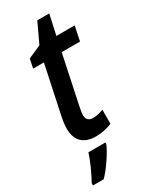

<svg xmlns="http://www.w3.org/2000/svg" viewBox="-224 -715 794 990"><g transform="rotate(-30 172.5 -219.5)"><path d="M43 -101Q43 -130 52 -172L112 -455H48L59 -509L136 -543L191 -660H262L236 -541H345L327 -455H218L157 -166Q150 -129 150 -120Q150 -80 189 -80Q219 -80 251 -93V-10Q233 -1 206 4.5Q179 10 155 10Q101 10 72 -17.5Q43 -45 43 -101ZM14 208Q31 178 50.5 134.5Q70 91 79 61H180V71Q167 102 137 146.5Q107 191 78 221H14Z"/></g></svg>

Font: Noto Sans UI NarrowMedium
Style: Italic
Weight: 500
Width: 4
Italic angle: -12°
Designer: Monotype Design Team
Foundry: Monotype Imaging Inc.
Version: Version 1.001